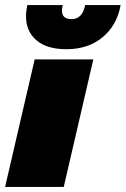

<svg xmlns="http://www.w3.org/2000/svg" viewBox="-39 -733 493 753"><path d="M327 -500 211 0H-19L97 -500ZM434 -713Q420 -634 363.5 -587Q307 -540 221 -540Q145 -540 104 -575Q63 -610 63 -670Q63 -680 64.5 -691Q66 -702 68 -713H207Q204 -701 204 -691Q204 -658 242 -658Q284 -658 295 -713Z"/></svg>

Font: Work Sans Black
Style: Italic
Weight: 900
Italic angle: -13°
Designer: Wei Huang
Foundry: Wei Huang
Version: Version 2.009; ttfautohint (v1.8.3)